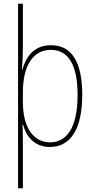

<svg xmlns="http://www.w3.org/2000/svg" viewBox="-20 -780 511 1032"><path d="M422 -270C422 -449 364 -537 254 -537C161 -537 119 -473 100 -405H98C101 -443 103 -490 103 -522V-760H77V232H103V-21C103 -56 102 -88 101 -110H104C119 -51 162 10 248 10C355 10 422 -80 422 -270ZM397 -270C397 -86 334 -15 249 -15C163 -15 103 -89 103 -232V-284C103 -426 157 -512 253 -512C350 -512 397 -427 397 -270Z"/></svg>

Font: Noto Sans Lao UI Cond Thin
Style: Regular
Weight: 100
Width: 3
Designer: Monotype Design Team
Foundry: Monotype Imaging Inc.
Version: Version 2.000